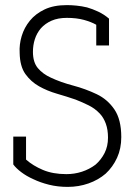

<svg xmlns="http://www.w3.org/2000/svg" viewBox="-20 -724 518 752"><path d="M394 -44Q422 -70 438.5 -106Q455 -142 455 -187Q455 -256 428 -295.5Q401 -335 359 -355Q315 -376 266 -389Q217 -402 179 -420Q148 -434 128.5 -457Q109 -480 109 -521Q109 -547 116.5 -570.5Q124 -594 140 -613Q157 -632 182 -643Q207 -654 242 -654Q280 -654 309 -646Q338 -638 357 -627V-546H407V-651Q387 -668 364.5 -678.5Q342 -689 321 -695Q300 -700 279.5 -702Q259 -704 242 -704Q190 -704 154.5 -687Q119 -670 97 -643Q75 -616 65 -583Q55 -550 57 -517Q58 -464 79.5 -434Q101 -404 133 -386Q165 -368 203 -357Q241 -346 276 -334Q304 -323 328 -311Q352 -299 371 -279Q386 -263 394.5 -239.5Q403 -216 403 -185Q403 -151 389.5 -124.5Q376 -98 354 -79Q330 -61 301 -51.5Q272 -42 240 -42Q187 -42 148 -58.5Q109 -75 82 -99V-189H32V-80Q43 -65 63.5 -49.5Q84 -34 111 -22Q138 -9 172 -0.5Q206 8 245 8Q288 8 326.5 -5.5Q365 -19 394 -44Z"/></svg>

Font: Josefin Slab Thin Medium
Style: Regular
Weight: 500
Version: Version 2.000